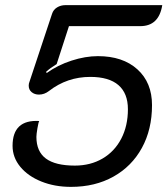

<svg xmlns="http://www.w3.org/2000/svg" viewBox="-20 -720 654 749"><path d="M29 -151Q29 -254 133 -248Q130 -243 126 -219.5Q122 -196 122 -186Q122 -129 159 -101.5Q196 -74 272 -74Q333 -74 380 -101.5Q427 -129 453 -179Q479 -229 479 -294Q479 -356 442 -388Q405 -420 332 -420Q242 -420 171 -365Q153 -351 132 -351Q115 -351 103.5 -360.5Q92 -370 92 -386Q92 -394 95 -401L183 -666Q188 -682 202.5 -691Q217 -700 236 -700H613Q600 -618 527 -618H249L201 -470Q175 -454 160 -440L162 -435Q205 -466 259 -483.5Q313 -501 362 -501Q459 -501 516 -449.5Q573 -398 573 -310Q573 -215 533.5 -143Q494 -71 422.5 -31Q351 9 257 9Q193 9 141 -12Q89 -33 59 -69.5Q29 -106 29 -151Z"/></svg>

Font: K2D
Style: Italic
Weight: 400
Italic angle: -10°
Designer: Katatrad Aksorn Co.,Ltd.
Foundry: Cadson Demak Co.,Ltd.
Version: Version 1.000; ttfautohint (v1.6)